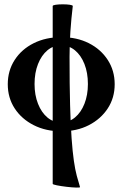

<svg xmlns="http://www.w3.org/2000/svg" viewBox="-20 -597 567 889"><path d="M264 11Q192.2 11 136.1 -17.5Q80 -46 48 -95Q16 -144 16 -207Q16 -270 48 -319.5Q80 -369 136.1 -397Q192.2 -425 264 -425Q336 -425 391.4 -397Q446.8 -369 478.9 -319.5Q511 -270 511 -207Q511 -144 478.9 -95Q446.8 -46 391.4 -17.5Q336 11 264 11ZM262.6 -30Q299 -30 327 -53Q355 -76 371 -116.5Q387 -157 387 -208Q387 -260 371 -300.5Q355 -341 327.1 -364Q299.1 -387 263 -387Q227 -387 199.5 -364Q172 -341 156 -300.5Q140 -260 140 -208Q140 -157 156 -116.5Q172 -76 199.5 -53Q227 -30 262.6 -30ZM350.5 269Q352 272 333 271.5Q314 271 288.5 268Q263 265 243.5 261.1Q224 257.3 224 254V-569Q224 -573 238.1 -575Q252.2 -577 270.6 -577Q289 -577 303 -575Q317 -573 317 -569Q310 -511 306 -452Q302 -393 302 -334Q302 -204 304.5 -111.5Q307 -19 311.5 43.5Q316 106 322 147.5Q328 189 335.5 217Q343 245 350.5 269Z"/></svg>

Font: Junicode VF
Style: Regular
Weight: 400
Designer: Peter S. Baker
Version: Version 2.213